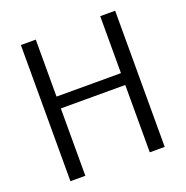

<svg xmlns="http://www.w3.org/2000/svg" viewBox="-130 -849 936 968"><g transform="rotate(-20 338.0 -365.0)"><path d="M165 -730.5V-424.8H510.7V-730.5H590.8V0H510.7V-361.3H165V0H85V-730.5Z"/></g></svg>

Font: Mgen+ 1c regular
Style: Regular
Weight: 400
Designer: [Source Han Sans]
Ryoko NISHIZUKA  (kana & ideographs); Paul D. Hunt (Latin, Greek & Cyrillic); Wenlong ZHANG  (bopomofo
Version: Version 1.059.20150602